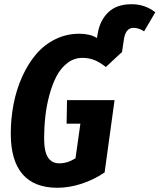

<svg xmlns="http://www.w3.org/2000/svg" viewBox="-20 -869 752 905"><path d="M600.1 -849.1Q664.1 -849.1 711.9 -811L659.2 -721.2Q633.8 -737.8 608.9 -737.8Q570.3 -737.8 563 -676.8L555.2 -624L479 -553.2Q450.7 -575.7 425 -585.9Q399.4 -596.2 368.2 -596.2Q329.6 -596.2 298.3 -572.5Q267.1 -548.8 246.8 -510.5Q226.6 -472.2 212.9 -421.4Q199.2 -370.6 193.6 -319.3Q188 -268.1 188 -215.8Q188 -154.8 206.1 -127Q224.1 -99.1 259.8 -99.1Q298.3 -99.1 335.9 -123L358.9 -286.1H293.9L295.9 -397H520L473.1 -56.2Q421.9 -21.5 363.8 -2.7Q305.7 16.1 251 16.1Q141.1 16.1 85.9 -48.3Q30.8 -112.8 30.8 -238.8Q30.8 -311 44.2 -379.4Q57.6 -447.8 84.7 -507.8Q111.8 -567.9 149.7 -612.8Q187.5 -657.7 240.2 -683.8Q293 -710 354 -710Q403.8 -710 437 -689.9L440.9 -712.9Q451.7 -774.4 491.2 -811.8Q530.8 -849.1 600.1 -849.1Z"/></svg>

Font: Fira Sans Compressed
Style: Bold Italic
Weight: 700
Width: 3
Italic angle: -8°
Designer: Carrois Corporate & Edenspiekermann AG
Foundry: Carrois Corporate GbR & Edenspiekermann AG
Version: Version 4.203;PS 004.203;hotconv 1.0.88;makeotf.lib2.5.64775